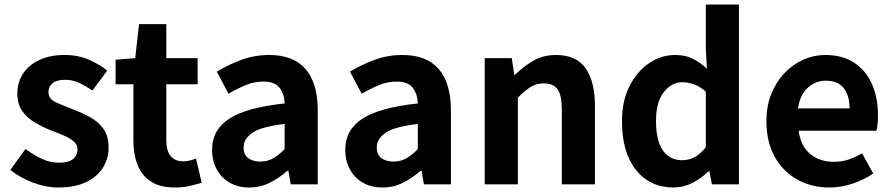

<svg xmlns="http://www.w3.org/2000/svg" viewBox="-20 -818 3958 852"><path d="M239 14Q183 14 125.5 -8Q68 -30 26 -64L93 -157Q131 -129 167 -112.5Q203 -96 243 -96Q285 -96 304.5 -112.5Q324 -129 324 -155Q324 -176 307 -190.5Q290 -205 263.5 -216.5Q237 -228 207 -239Q172 -253 137 -273Q102 -293 79.5 -324.5Q57 -356 57 -403Q57 -453 82.5 -491.5Q108 -530 155 -552Q202 -574 266 -574Q327 -574 374.5 -553Q422 -532 456 -505L390 -416Q360 -437 330.5 -450.5Q301 -464 270 -464Q232 -464 213.5 -449Q195 -434 195 -410Q195 -379 228 -364Q261 -349 306 -332Q343 -318 379 -298.5Q415 -279 438.5 -247Q462 -215 462 -163Q462 -114 436.5 -73.5Q411 -33 361.5 -9.5Q312 14 239 14Z M756 14Q690 14 649.5 -12.5Q609 -39 590.5 -86Q572 -133 572 -195V-444H493V-553L580 -560L597 -711H718V-560H857V-444H718V-196Q718 -102 795 -102Q809 -102 824 -106Q839 -110 850 -114L875 -7Q852 0 822.5 7Q793 14 756 14Z M1086 14Q1036 14 999 -7.5Q962 -29 941.5 -67Q921 -105 921 -153Q921 -242 997.5 -291.5Q1074 -341 1243 -359Q1242 -400 1221 -428Q1200 -456 1148 -456Q1109 -456 1071 -440.5Q1033 -425 994 -402L942 -500Q991 -530 1050 -552Q1109 -574 1175 -574Q1282 -574 1336 -511.5Q1390 -449 1390 -327V0H1270L1260 -60H1255Q1219 -28 1177 -7Q1135 14 1086 14ZM1135 -101Q1167 -101 1192 -115.5Q1217 -130 1243 -156V-268Q1140 -256 1100.5 -229Q1061 -202 1061 -164Q1061 -131 1082 -116Q1103 -101 1135 -101Z M1677 14Q1627 14 1590 -7.5Q1553 -29 1532.5 -67Q1512 -105 1512 -153Q1512 -242 1588.5 -291.5Q1665 -341 1834 -359Q1833 -400 1812 -428Q1791 -456 1739 -456Q1700 -456 1662 -440.5Q1624 -425 1585 -402L1533 -500Q1582 -530 1641 -552Q1700 -574 1766 -574Q1873 -574 1927 -511.5Q1981 -449 1981 -327V0H1861L1851 -60H1846Q1810 -28 1768 -7Q1726 14 1677 14ZM1726 -101Q1758 -101 1783 -115.5Q1808 -130 1834 -156V-268Q1731 -256 1691.5 -229Q1652 -202 1652 -164Q1652 -131 1673 -116Q1694 -101 1726 -101Z M2131 0V-560H2251L2262 -486H2265Q2302 -522 2346 -548Q2390 -574 2447 -574Q2538 -574 2579 -514.5Q2620 -455 2620 -349V0H2473V-331Q2473 -396 2454 -422Q2435 -448 2394 -448Q2360 -448 2334.5 -432Q2309 -416 2278 -385V0Z M2969 14Q2864 14 2802 -64Q2740 -142 2740 -280Q2740 -371 2774 -437Q2808 -503 2861.5 -538.5Q2915 -574 2975 -574Q3022 -574 3054.5 -557.5Q3087 -541 3117 -513L3112 -601V-798H3259V0H3139L3128 -58H3124Q3093 -27 3053 -6.5Q3013 14 2969 14ZM3007 -107Q3036 -107 3062 -120.5Q3088 -134 3112 -165V-411Q3087 -434 3060.5 -443.5Q3034 -453 3007 -453Q2960 -453 2925.5 -409Q2891 -365 2891 -282Q2891 -194 2921.5 -150.5Q2952 -107 3007 -107Z M3660 14Q3582 14 3518.5 -21Q3455 -56 3418 -122Q3381 -188 3381 -280Q3381 -348 3403 -402Q3425 -456 3462 -494.5Q3499 -533 3545.5 -553.5Q3592 -574 3642 -574Q3719 -574 3771 -539.5Q3823 -505 3849.5 -444.5Q3876 -384 3876 -306Q3876 -263 3869 -238H3524Q3533 -170 3575 -135Q3617 -100 3680 -100Q3714 -100 3744 -109.5Q3774 -119 3805 -138L3855 -48Q3814 -20 3763 -3Q3712 14 3660 14ZM3521 -337H3750Q3750 -393 3724.5 -426.5Q3699 -460 3644 -460Q3600 -460 3565 -429Q3530 -398 3521 -337Z"/></svg>

Font: Source Han Sans TC
Style: Bold
Weight: 700
Designer: Ryoko NISHIZUKA Ë•øÂ°öÊ∂ºÂ≠ê (kana, bopomofo & ideographs); Paul D. Hunt (Latin, Greek & Cyrillic); Sandoll Communicatio
Foundry: Adobe
Version: Version 2.004;hotconv 1.0.118;makeotfexe 2.5.65603